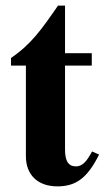

<svg xmlns="http://www.w3.org/2000/svg" viewBox="-20 -650 373 682"><path d="M307 -112C287 -74 271 -59 250 -59C222 -59 211 -79 211 -119V-417H306V-461H211V-630H186C128 -546 91 -493 19 -444V-417H72V-95C72 -28 115 12 184 12C251 12 291 -19 332 -101Z"/></svg>

Font: XITS
Style: Bold
Weight: 700
Designer: MicroPress Inc., with final additions and corrections provided by Coen Hoffman, Elsevier (retired)
Version: Version 1.107